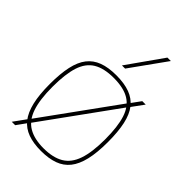

<svg xmlns="http://www.w3.org/2000/svg" viewBox="-235 -884 988 988"><g transform="rotate(45 258.5 -390.0)"><path d="M258 10Q314 10 354 -4.5Q394 -19 419.5 -51Q445 -83 457.5 -136Q470 -189 470 -266Q470 -341 458.5 -393.5Q447 -446 422 -478Q397 -510 356.5 -525Q316 -540 258 -540Q200 -540 160 -525Q120 -510 95 -478Q70 -446 58.5 -393.5Q47 -341 47 -266Q47 -189 59.5 -136Q72 -83 97.5 -51Q123 -19 163 -4.5Q203 10 258 10ZM258 -9Q191 -9 148.5 -34Q106 -59 86.5 -115.5Q67 -172 67 -266Q67 -358 85 -414Q103 -470 145 -495.5Q187 -521 258 -521Q330 -521 372 -495.5Q414 -470 432 -414Q450 -358 450 -266Q450 -172 430.5 -115.5Q411 -59 368.5 -34Q326 -9 258 -9ZM46 10H71L112 -47H113L416 -466H417L471 -540H446L406 -485H405L102 -66H101ZM242 -596 379 -790H404L265 -596Z"/></g></svg>

Font: Georama ExtraCondensed Thin Thin
Style: Regular
Weight: 250
Version: Version 1.001